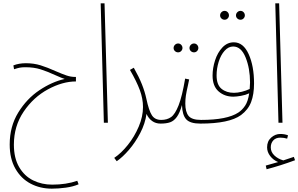

<svg xmlns="http://www.w3.org/2000/svg" viewBox="-20 -734 1784 1148"><path d="M450 368Q417 382 373.5 388Q330 394 290 394Q220 394 163 364Q106 334 72 274.5Q38 215 38 130Q38 22 89 -61Q140 -144 215.5 -194.5Q291 -245 367 -262Q352 -266 310 -285Q262 -307 222.5 -319.5Q183 -332 132 -332Q112 -332 98.5 -329.5Q85 -327 64 -320L60 -343Q93 -356 135 -356Q182 -356 222.5 -343.5Q263 -331 314 -308Q353 -291 378.5 -282.5Q404 -274 429 -274H434V-247Q354 -247 267 -200Q180 -153 121.5 -66.5Q63 20 63 131Q63 211 94.5 265Q126 319 178 344.5Q230 370 292 370Q376 370 442 347Z M582 -714H605L625 0H601Z M960 -6Q960 5 940 5Q911 5 889.5 -10.5Q868 -26 856 -53Q848 5 818.5 61.5Q789 118 751 162Q713 206 678 230L663 210Q705 182 744.5 132.5Q784 83 809.5 23Q835 -37 835 -94Q835 -144 816 -195.5Q797 -247 757 -316L780 -329Q811 -274 828.5 -230Q846 -186 855 -144Q870 -73 888 -45Q906 -17 944 -17Q960 -17 960 -6Z M1198 -6Q1198 5 1178 5Q1117 5 1093.5 -20.5Q1070 -46 1068 -106Q1055 -59 1037.5 -35Q1020 -11 997.5 -3Q975 5 940 5L944 -17Q979 -17 1003 -34Q1027 -51 1048 -104.5Q1069 -158 1087 -264L1111 -259L1104 -225Q1095 -186 1091.5 -163Q1088 -140 1088 -115Q1088 -65 1107.5 -41Q1127 -17 1182 -17Q1198 -17 1198 -6ZM1018 -447Q1018 -458 1026 -466Q1034 -474 1045 -474Q1056 -474 1063.5 -466Q1071 -458 1071 -447Q1071 -437 1063.5 -429Q1056 -421 1045 -421Q1034 -421 1026 -428.5Q1018 -436 1018 -447ZM1113 -447Q1113 -458 1121 -466Q1129 -474 1140 -474Q1151 -474 1158.5 -466Q1166 -458 1166 -447Q1166 -437 1158.5 -429Q1151 -421 1140 -421Q1129 -421 1121 -428.5Q1113 -436 1113 -447Z M1499 -235Q1499 -170 1481.5 -124Q1464 -78 1421 -46Q1351 5 1178 5L1182 -17Q1338 -17 1405 -61Q1428 -76 1445.5 -102Q1463 -128 1470 -176Q1449 -166 1421 -161Q1393 -156 1375 -156Q1323 -156 1287 -187.5Q1251 -219 1251 -282Q1251 -327 1266 -373.5Q1281 -420 1310 -450.5Q1339 -481 1378 -481Q1435 -481 1467 -410Q1499 -339 1499 -235ZM1473 -202Q1475 -226 1475 -241Q1475 -325 1448.5 -390.5Q1422 -456 1374 -456Q1346 -456 1323 -430.5Q1300 -405 1287.5 -364.5Q1275 -324 1275 -283Q1275 -227 1304.5 -203Q1334 -179 1379 -179Q1401 -179 1426.5 -185.5Q1452 -192 1473 -202ZM1296 -642Q1296 -653 1304 -661Q1312 -669 1323 -669Q1334 -669 1341.5 -661Q1349 -653 1349 -642Q1349 -632 1341.5 -624Q1334 -616 1323 -616Q1312 -616 1304 -623.5Q1296 -631 1296 -642ZM1391 -642Q1391 -653 1399 -661Q1407 -669 1418 -669Q1429 -669 1436.5 -661Q1444 -653 1444 -642Q1444 -632 1436.5 -624Q1429 -616 1418 -616Q1407 -616 1399 -623.5Q1391 -631 1391 -642Z M1626 -714H1649L1669 0H1645ZM1744 224Q1655 257 1574 278L1569 256Q1617 243 1643 235Q1614 223 1595.5 199Q1577 175 1577 147Q1577 110 1601.5 88.5Q1626 67 1656 67Q1681 67 1702 75L1697 95Q1678 89 1656 89Q1629 89 1614 105.5Q1599 122 1599 147Q1599 175 1620.5 195.5Q1642 216 1674 225Q1697 218 1737 204Z"/></svg>

Font: Noto Sans Arabic CondThin
Style: Regular
Weight: 250
Width: 3
Designer: Nadine Chahine
Foundry: Monotype Imaging Inc.
Version: Version 1.001